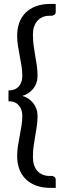

<svg xmlns="http://www.w3.org/2000/svg" viewBox="-20 -786 340 951"><path d="M90.5 -212.5Q90.5 -244 73 -264.2Q55.5 -284.5 22 -284.5V-338Q55.5 -338 73 -358Q90.5 -378 90.5 -410Q90.5 -435 86.5 -459.5Q82.5 -484 77.8 -508.5Q73 -533 69 -558Q65 -583 65 -609Q65 -643.5 75.2 -672.5Q85.5 -701.5 106.2 -722.5Q127 -743.5 157.8 -755Q188.5 -766.5 229.5 -766.5H256V-727Q256 -717 249 -712.5Q242 -708 236 -708H226Q187.5 -708 165.2 -682.8Q143 -657.5 143 -614.5Q143 -586.5 146.5 -560.5Q150 -534.5 154.5 -509.8Q159 -485 162.5 -460.5Q166 -436 166 -411Q166 -392 160.5 -375.8Q155 -359.5 144.8 -346.8Q134.5 -334 120.8 -324.8Q107 -315.5 90.5 -311Q107 -306.5 120.8 -297.2Q134.5 -288 144.8 -275Q155 -262 160.5 -246Q166 -230 166 -211.5Q166 -186.5 162.5 -162Q159 -137.5 154.5 -112.8Q150 -88 146.5 -62Q143 -36 143 -8Q143 35.5 165.2 60.5Q187.5 85.5 226 85.5H236Q242 85.5 249 90Q256 94.5 256 104.5V144.5H229.5Q188.5 144.5 157.8 132.8Q127 121 106.2 100Q85.5 79 75.2 50Q65 21 65 -13.5Q65 -39.5 69 -64.2Q73 -89 77.8 -113.8Q82.5 -138.5 86.5 -163Q90.5 -187.5 90.5 -212.5Z"/></svg>

Font: LatoHex
Style: Regular
Weight: 400
Designer: Lukasz Dziedzic
Foundry: tyPoland Lukasz Dziedzic
Version: Version 1.104; Western+Polish opensource